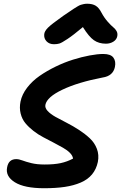

<svg xmlns="http://www.w3.org/2000/svg" viewBox="-20 -999 649 1028"><path d="M269 -762.2Q244.1 -762.2 229.2 -777.8Q214.4 -793.5 216.8 -815.9Q218.3 -832 236.6 -850.6Q254.9 -869.1 319.8 -915Q331.1 -922.4 349.9 -935.3Q368.7 -948.2 375.2 -952.4Q381.8 -956.5 393.8 -963.9Q405.8 -971.2 412.4 -973.1Q418.9 -975.1 428 -977.1Q437 -979 446.8 -979Q475.6 -979 492.9 -968Q510.3 -957 523.9 -930.2Q538.1 -903.8 556.4 -883.1Q574.7 -862.3 586.2 -853.3Q597.7 -844.2 604.2 -832.3Q610.8 -820.3 607.9 -805.2Q604.5 -787.1 587.2 -776.1Q569.8 -765.1 546.9 -765.1Q509.3 -765.1 482.7 -783.7Q456.1 -802.2 423.8 -854Q372.6 -811 341.3 -790.3Q310.1 -769.5 297.9 -765.9Q285.6 -762.2 269 -762.2ZM216.8 8.8Q110.4 8.8 59.3 -23.2Q8.3 -55.2 18.1 -103Q25.9 -147 66.9 -147Q81.5 -147 100.1 -139.9Q118.7 -132.8 148.2 -125.5Q177.7 -118.2 219.2 -118.2Q270.5 -118.2 305.2 -125.7Q339.8 -133.3 371.1 -149.9Q369.1 -165.5 354.5 -180.4Q339.8 -195.3 317.6 -207.8Q295.4 -220.2 267.8 -234.9Q240.2 -249.5 212.4 -263.9Q184.6 -278.3 159.4 -297.9Q134.3 -317.4 116.2 -339.1Q98.1 -360.8 90.6 -390.9Q83 -420.9 89.8 -455.1Q97.7 -493.7 125.2 -529.5Q152.8 -565.4 191.9 -592.5Q231 -619.6 277.6 -642.3Q324.2 -665 371.1 -679.7Q418 -694.3 460 -702.1Q502 -710 533.2 -710Q572.8 -710 587.2 -690.4Q601.6 -670.9 595.2 -640.1Q585 -592.3 529.8 -584Q397.5 -558.6 314.5 -519Q231.4 -479.5 223.1 -438Q219.7 -421.4 235.1 -404.8Q250.5 -388.2 277.6 -373Q304.7 -357.9 337.9 -341.1Q371.1 -324.2 403.3 -303.2Q435.5 -282.2 460.9 -258.5Q486.3 -234.9 498.8 -202.1Q511.2 -169.4 503.9 -131.8Q495.6 -92.8 472.7 -65.2Q449.7 -37.6 412.1 -21.5Q374.5 -5.4 326.9 1.7Q279.3 8.8 216.8 8.8Z"/></svg>

Font: Shantell Sans Normal
Style: Italic
Weight: 600
Italic angle: -11.31°
Designer: Stephen Nixon, Anya Danilova, Shantell Martin
Foundry: Arrow Type
Version: Version 1.006;[559af2be0]